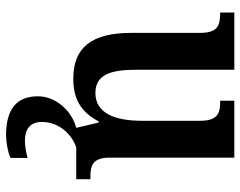

<svg xmlns="http://www.w3.org/2000/svg" viewBox="-102 -474 814 651"><g transform="rotate(90 305.5 -149.0)"><path d="M248 10C311 10 359 -12 392 -76H396L414 0C359 14 307 67 307 130C307 205 354 238 440 238C460 238 497 232 516 223V165C494 171 474 174 457 174C420 174 394 157 394 117C394 54 441 13 480 0H588V-48H581C544 -48 515 -54 515 -113V-536H322V-488H325C363 -488 390 -481 390 -420V-222C390 -127 362 -65 296 -65C234 -65 217 -115 217 -204V-536H23V-488H26C70 -488 92 -477 92 -419V-187C92 -51 142 10 248 10Z"/></g></svg>

Font: Noto Serif Khmer SemiCondensed SemiBold
Style: Regular
Weight: 600
Width: 4
Designer: Danh Hong and the Monotype Design Team
Foundry: Monotype Imaging Inc.
Version: Version 2.004